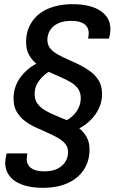

<svg xmlns="http://www.w3.org/2000/svg" viewBox="-20 -718 555 920"><path d="M187 182Q142 182 108 173.5Q74 165 51 149Q28 133 16.5 111Q5 89 5 63Q5 51 7.5 38.5Q10 26 12 17H111Q110 26 109 32.5Q108 39 108 44Q108 60 116 73.5Q124 87 143 95Q162 103 194 103Q229 103 254 91Q279 79 292.5 58Q306 37 306 11Q306 -13 292 -29.5Q278 -46 254.5 -59Q231 -72 203.5 -84Q176 -96 148 -109Q120 -122 96.5 -140.5Q73 -159 59 -184.5Q45 -210 45 -245Q45 -273 52.5 -297.5Q60 -322 75 -343.5Q90 -365 110 -382.5Q130 -400 154 -413Q132 -431 118.5 -456Q105 -481 105 -516Q105 -552 116 -580.5Q127 -609 146.5 -631Q166 -653 193.5 -668Q221 -683 255 -690.5Q289 -698 327 -698Q372 -698 406 -689.5Q440 -681 463 -665Q486 -649 497.5 -627.5Q509 -606 509 -580Q509 -568 507 -555.5Q505 -543 502 -533H402Q404 -542 404.5 -548Q405 -554 405 -560Q405 -576 397 -589Q389 -602 370.5 -610Q352 -618 320 -618Q285 -618 259.5 -606.5Q234 -595 220.5 -574Q207 -553 207 -527Q207 -503 221 -486Q235 -469 258.5 -456Q282 -443 310 -431Q338 -419 365.5 -405Q393 -391 416.5 -373Q440 -355 454.5 -329.5Q469 -304 469 -268Q469 -242 461.5 -218.5Q454 -195 439.5 -173.5Q425 -152 405 -134Q385 -116 360 -103Q382 -85 395.5 -60.5Q409 -36 409 -2Q409 34 398 63Q387 92 367 114.5Q347 137 319.5 152Q292 167 258.5 174.5Q225 182 187 182ZM300 -142Q318 -152 333.5 -168Q349 -184 358 -204.5Q367 -225 367 -248Q367 -275 353.5 -293.5Q340 -312 317.5 -325Q295 -338 268 -349.5Q241 -361 213 -374Q196 -363 180.5 -347Q165 -331 155.5 -311.5Q146 -292 146 -268Q146 -240 159.5 -221.5Q173 -203 195.5 -189.5Q218 -176 245.5 -165Q273 -154 300 -142Z"/></svg>

Font: Archivo SemiCondensed Medium
Style: Italic
Weight: 500
Width: 4
Italic angle: -10°
Designer: Hector Gatti
Foundry: Omnibus-Type
Version: Version 2.001